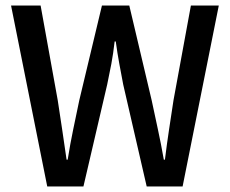

<svg xmlns="http://www.w3.org/2000/svg" viewBox="-20 -675 833 695"><path d="M151 0 20 -655H127L189 -312Q197 -259 205 -206.5Q213 -154 221 -97H225Q234 -154 245 -206.5Q256 -259 267 -312L349 -655H448L529 -312Q540 -260 551.5 -207Q563 -154 573 -97H577Q584 -154 592 -206.5Q600 -259 608 -312L671 -655H772L641 0H511L426 -369Q419 -406 412 -443.5Q405 -481 399 -525H395Q390 -481 383 -443.5Q376 -406 368 -369L282 0Z"/></svg>

Font: UmiuVSE Medium
Style: Regular
Weight: 500
Designer: Paul D. Hunt
Foundry: Adobe
Version: Version 3.046;September 5, 2023;FontCreator 14.0.0.2901 64-b